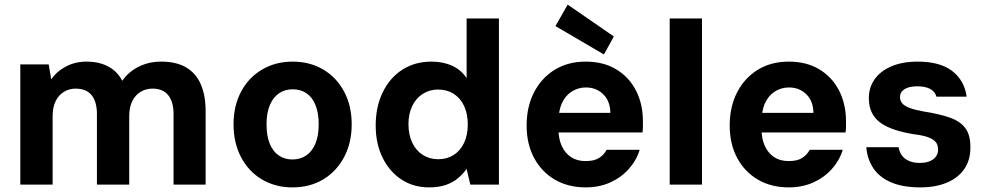

<svg xmlns="http://www.w3.org/2000/svg" viewBox="-20 -800 4276 832"><path d="M68 0V-521H191L202 -456Q226 -491 266 -512Q306 -533 355 -533Q392 -533 421.5 -523.5Q451 -514 473 -496Q495 -478 510 -450Q538 -490 582 -511.5Q626 -533 678 -533Q744 -533 786.5 -508Q829 -483 850 -435Q871 -387 871 -319V0H732V-306Q732 -359 709 -387.5Q686 -416 641 -416Q612 -416 589 -402Q566 -388 553 -361.5Q540 -335 540 -297V0H400V-306Q400 -359 377 -387.5Q354 -416 307 -416Q280 -416 257 -402Q234 -388 221 -361.5Q208 -335 208 -297V0Z M1247 12Q1173 12 1115 -22.5Q1057 -57 1024.5 -119Q992 -181 992 -261Q992 -341 1024.5 -402.5Q1057 -464 1115.5 -498.5Q1174 -533 1248 -533Q1323 -533 1381 -498.5Q1439 -464 1471.5 -402.5Q1504 -341 1504 -261Q1504 -181 1471 -119Q1438 -57 1380.5 -22.5Q1323 12 1247 12ZM1247 -109Q1281 -109 1306.5 -126Q1332 -143 1346.5 -177Q1361 -211 1361 -261Q1361 -311 1347 -345Q1333 -379 1308 -396Q1283 -413 1248 -413Q1215 -413 1189.5 -396Q1164 -379 1149.5 -345Q1135 -311 1135 -261Q1135 -211 1149 -177Q1163 -143 1188.5 -126Q1214 -109 1247 -109Z M1839 12Q1771 12 1719 -22.5Q1667 -57 1637.5 -117.5Q1608 -178 1608 -256Q1608 -337 1638.5 -400Q1669 -463 1723.5 -498Q1778 -533 1850 -533Q1900 -533 1939.5 -515Q1979 -497 2002 -461V-720H2142V0H2018L2002 -68Q1987 -47 1965.5 -28.5Q1944 -10 1913 1Q1882 12 1839 12ZM1879 -110Q1917 -110 1946 -128.5Q1975 -147 1991 -181Q2007 -215 2007 -261Q2007 -307 1991 -341Q1975 -375 1946 -393.5Q1917 -412 1878 -412Q1842 -412 1812.5 -393.5Q1783 -375 1766.5 -341Q1750 -307 1750 -262Q1750 -216 1766.5 -181.5Q1783 -147 1812.5 -128.5Q1842 -110 1879 -110Z M2518 12Q2442 12 2384.5 -21.5Q2327 -55 2294.5 -115.5Q2262 -176 2262 -256Q2262 -337 2294 -399.5Q2326 -462 2383.5 -497.5Q2441 -533 2518 -533Q2595 -533 2650.5 -499.5Q2706 -466 2736 -407.5Q2766 -349 2766 -274Q2766 -264 2766 -252Q2766 -240 2764 -226H2362V-311H2625Q2624 -362 2594 -391.5Q2564 -421 2519 -421Q2486 -421 2458.5 -404Q2431 -387 2415.5 -354Q2400 -321 2400 -270V-241Q2400 -199 2414 -168Q2428 -137 2454 -119.5Q2480 -102 2517 -102Q2555 -102 2576 -115.5Q2597 -129 2609 -151H2752Q2738 -105 2705 -68Q2672 -31 2624.5 -9.5Q2577 12 2518 12ZM2597 -564 2387 -687 2440 -780 2640 -642Z M2882 0V-720H3022V0Z M3398 12Q3322 12 3264.5 -21.5Q3207 -55 3174.5 -115.5Q3142 -176 3142 -256Q3142 -337 3174 -399.5Q3206 -462 3263.5 -497.5Q3321 -533 3398 -533Q3475 -533 3530.5 -499.5Q3586 -466 3616 -407.5Q3646 -349 3646 -274Q3646 -264 3646 -252Q3646 -240 3644 -226H3242V-311H3505Q3504 -362 3474 -391.5Q3444 -421 3399 -421Q3366 -421 3338.5 -404Q3311 -387 3295.5 -354Q3280 -321 3280 -270V-241Q3280 -199 3294 -168Q3308 -137 3334 -119.5Q3360 -102 3397 -102Q3435 -102 3456 -115.5Q3477 -129 3489 -151H3632Q3618 -105 3585 -68Q3552 -31 3504.5 -9.5Q3457 12 3398 12Z M3968 12Q3891 12 3840 -10.5Q3789 -33 3763.5 -72.5Q3738 -112 3734 -162H3874Q3877 -143 3887 -128Q3897 -113 3917 -103.5Q3937 -94 3965 -94Q3991 -94 4009 -101.5Q4027 -109 4036 -122Q4045 -135 4045 -151Q4045 -174 4033 -186.5Q4021 -199 3998.5 -206.5Q3976 -214 3942 -218Q3898 -225 3861.5 -236.5Q3825 -248 3799 -265.5Q3773 -283 3759 -310Q3745 -337 3745 -375Q3745 -421 3770 -456.5Q3795 -492 3842.5 -512.5Q3890 -533 3957 -533Q4053 -533 4106 -492.5Q4159 -452 4169 -381H4038Q4032 -403 4011 -414.5Q3990 -426 3955 -426Q3919 -426 3899.5 -413.5Q3880 -401 3880 -379Q3880 -364 3889.5 -352.5Q3899 -341 3921 -332.5Q3943 -324 3982 -317Q4052 -306 4097 -290Q4142 -274 4164 -243.5Q4186 -213 4185 -159Q4185 -106 4158.5 -67.5Q4132 -29 4083 -8.5Q4034 12 3968 12Z"/></svg>

Font: DM Sans 10pt ExtraBold
Style: Regular
Weight: 800
Version: Version 4.004;gftools[0.9.30]